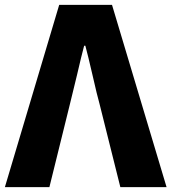

<svg xmlns="http://www.w3.org/2000/svg" viewBox="-29 -765 701 785"><path d="M213 -745H429L652 0H463L378 -340Q368 -375 349 -459Q331 -537 320 -578H315Q304 -537 286 -459L257 -340L173 0H-9Z"/></svg>

Font: Merged Yaku Han JP Black
Style: Regular
Weight: 900
Designer: Ryoko NISHIZUKA 西塚涼子 (kana, bopomofo & ideographs); Paul D. Hunt (Latin, Greek & Cyrillic); Sandoll Communications 산돌커뮤니
Foundry: Adobe
Version: Version 2.004